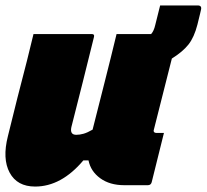

<svg xmlns="http://www.w3.org/2000/svg" viewBox="-29 -675 759 705"><path d="M94 -550H308Q319 -550 316 -539Q296 -457 275 -374Q254 -291 233 -208Q227 -180 251 -180Q264 -180 278 -184Q292 -188 311 -199Q333 -286 355.5 -374.5Q378 -463 399 -550H526Q536 -561 541 -583L559 -655H697Q713 -655 709 -639Q708 -633 706 -626Q704 -619 696 -585Q684 -538 663 -511.5Q642 -485 602 -460Q569 -330 536 -199Q534 -193 537 -190Q539 -187 544 -187H573Q562 -142 550.5 -96.5Q539 -51 528 -6Q525 5 514 5H427Q374 5 339 -20.5Q304 -46 296 -86H277Q196 10 100 10Q34 10 6.5 -41Q-21 -92 0 -175Q18 -249 34.5 -314Q51 -379 70 -452Q76 -477 82 -501Q88 -525 94 -550Z"/></svg>

Font: Recursive Sn Lnr St XBk
Style: Italic
Weight: 1000
Italic angle: -15°
Version: Version 1.079;hotconv 1.0.112;makeotfexe 2.5.65598; ttfautoh